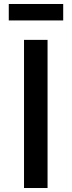

<svg xmlns="http://www.w3.org/2000/svg" viewBox="-20 -943 360 963"><path d="M100.5 0V-743H218.5V0ZM24 -840.5V-923H297V-840.5Z"/></svg>

Font: Tracken
Style: Regular
Weight: 400
Designer: Eben Sorkin
Foundry: Eben Sorkin
Version: Version 2.001